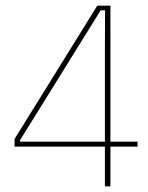

<svg xmlns="http://www.w3.org/2000/svg" viewBox="-20 -659 523 679"><path d="M351 0V-497L351.5 -622.5H336L51 -163.5V-147L43 -158H466.5V-140.5H31.5V-167.5L324 -639H370.5V0Z"/></svg>

Font: Anek Latin Thin
Style: Regular
Weight: 250
Designer: Yesha Goshar
Foundry: Ek Type
Version: Version 1.003